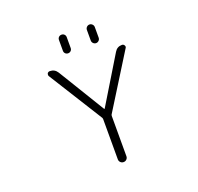

<svg xmlns="http://www.w3.org/2000/svg" viewBox="-155 -1123 1310 1270"><g transform="rotate(-20 500.0 -487.5)"><path d="M706.1 -724.6Q723.6 -753.9 757.8 -753.9Q768.6 -753.9 774.4 -744.1Q777.3 -739.3 777.3 -734.4Q777.3 -729.5 773.4 -724.6L536.1 -343.8Q534.2 -339.8 534.2 -335.9V-51.8Q534.2 -39.1 525.4 -30.3Q516.6 -21.5 503.9 -21.5Q491.2 -21.5 482.4 -30.3Q473.6 -39.1 473.6 -51.8V-335.9Q473.6 -339.8 471.7 -343.8L233.4 -724.6Q230.5 -729.5 230.5 -734.4Q230.5 -739.3 232.4 -744.1Q238.3 -753.9 250 -753.9Q284.2 -753.9 302.7 -724.6L502.9 -396.5Q502.9 -395.5 504.9 -395.5Q506.8 -395.5 506.8 -396.5ZM377.9 -850.6V-926.8Q377.9 -938.5 385.7 -946.3Q393.6 -954.1 405.3 -954.1Q417 -954.1 424.8 -946.3Q432.6 -938.5 432.6 -926.8V-850.6Q432.6 -838.9 424.8 -831.1Q417 -823.2 405.3 -823.2Q393.6 -823.2 385.7 -831.1Q377.9 -838.9 377.9 -850.6ZM574.2 -851.6V-925.8Q574.2 -937.5 582.5 -945.8Q590.8 -954.1 602.1 -954.1Q613.3 -954.1 621.6 -945.8Q629.9 -937.5 629.9 -925.8V-851.6Q629.9 -839.8 621.6 -831.5Q613.3 -823.2 602.1 -823.2Q590.8 -823.2 582.5 -831.5Q574.2 -839.8 574.2 -851.6Z"/></g></svg>

Font: Gen Jyuu Gothic L Monospace Light
Style: Regular
Weight: 300
Designer: [Source Han Sans]
Ryoko NISHIZUKA  (kana & ideographs); Paul D. Hunt (Latin, Greek & Cyrillic); Wenlong ZHANG  (bopomofo
Version: Version 1.002.20150607